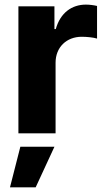

<svg xmlns="http://www.w3.org/2000/svg" viewBox="-20 -573 454 825"><path d="M59.1 0H218.8V-303.7C218.8 -370.1 266.1 -415 331.1 -415C352.5 -415 382.3 -412.1 397 -407.2V-547.4C383.3 -550.8 364.3 -553.2 349.1 -553.2C288.6 -553.2 239.3 -518.1 219.7 -448.2H213.9V-545.9H59.1ZM22.9 231.9H133.3L213.9 57.6H67.4Z"/></svg>

Font: Raveo
Style: Bold
Weight: 700
Designer: Jakub Foglar, Rasmus Andersson (Inter)
Foundry: Jakubfoglar.com
Version: Version 1.100;Glyphs 3.2.3 (3260)